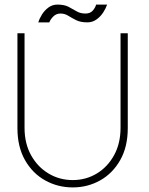

<svg xmlns="http://www.w3.org/2000/svg" viewBox="-20 -805 649 837"><path d="M505.5 -660H537V-246.5Q537 -165 504 -107Q471 -49 416.5 -18.5Q362 12 297 12Q232 12 177 -18.5Q122 -49 89 -107Q56 -165 56 -246.5V-660H87V-248Q87 -179.5 115.5 -128.2Q144 -77 191.8 -48.5Q239.5 -20 297 -20Q354.5 -20 401.8 -48.5Q449 -77 477.2 -128.2Q505.5 -179.5 505.5 -248ZM147 -707.5Q152 -724.5 163.2 -742.2Q174.5 -760 191.5 -772.5Q208.5 -785 230.5 -785Q260.5 -785 279 -775.2Q297.5 -765.5 313.8 -755.8Q330 -746 353 -746Q373.5 -746 384.8 -759.2Q396 -772.5 399 -785H447Q441.5 -768.5 429.8 -750.5Q418 -732.5 400.5 -720Q383 -707.5 361 -707.5Q331 -707.5 311.8 -717.2Q292.5 -727 277.2 -736.5Q262 -746 244 -746Q225 -746 212.2 -733Q199.5 -720 195 -707.5Z"/></svg>

Font: League Spartan Thin
Style: Regular
Weight: 100
Foundry: The League of Moveable Type
Version: Version 2.002